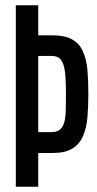

<svg xmlns="http://www.w3.org/2000/svg" viewBox="-20 -708 368 728"><path d="M40 0V-688H125V-574H179Q226 -574 253.5 -558.5Q281 -543 294.5 -513Q308 -483 311.5 -442.5Q315 -402 315 -351Q315 -304 311.5 -263.5Q308 -223 295 -192.5Q282 -162 255 -145Q228 -128 181 -128H125V0ZM125 -207H175Q193 -207 204.5 -214.5Q216 -222 222 -239Q228 -256 229 -284Q230 -312 230 -351Q230 -391 228 -419Q226 -447 220 -464Q214 -481 203.5 -488.5Q193 -496 174 -496H125Z"/></svg>

Font: Saira UltraCondensed SemiBold
Style: Regular
Weight: 600
Width: 1
Designer: Hector Gatti with collaboration of the Omnibus-Type team
Foundry: Omnibus-Type
Version: Version 1.101